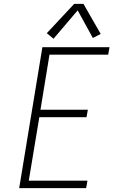

<svg xmlns="http://www.w3.org/2000/svg" viewBox="-20 -981 616 1001"><path d="M80 0H429L436 -39H130L185 -370H431L438 -409H191L238 -696H544L551 -735H201ZM259 -779 385 -927 464 -783 505 -804 415 -961H367L224 -808Z"/></svg>

Font: Iosevka Sparkle XLtObl
Style: Regular
Weight: 200
Italic angle: -9°
Designer: Belleve Invis
Foundry: Belleve Invis
Version: Version 4.5.0; ttfautohint (v1.8.3)